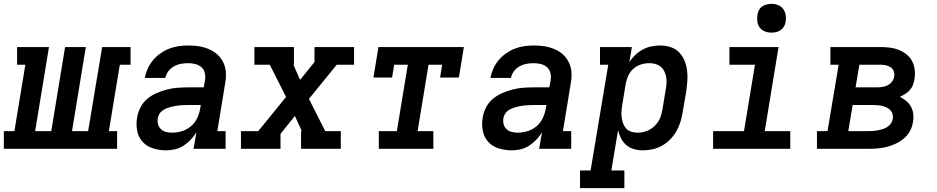

<svg xmlns="http://www.w3.org/2000/svg" viewBox="-62 -775 4882 1000"><path d="M-42 0V-92H13L70 -438H27V-530H193L121 -92H205L277 -530H385L313 -92H397L470 -530H618V-438H562L505 -92H548V0Z M803 8Q769 8 736 -2Q703 -12 681 -36Q659 -60 652.5 -94Q646 -128 652 -162Q656 -189 669.5 -215.5Q683 -242 705.5 -260.5Q728 -279 754.5 -290.5Q781 -302 808.5 -309Q836 -316 863.5 -318Q891 -320 918 -320H999L1006 -358Q1009 -377 1004.5 -395.5Q1000 -414 986.5 -425.5Q973 -437 954.5 -441.5Q936 -446 917 -446Q899 -446 880 -442.5Q861 -439 844 -429.5Q827 -420 815 -404Q803 -388 799 -369H692Q697 -394 707.5 -417.5Q718 -441 734.5 -461Q751 -481 773 -496.5Q795 -512 819 -521.5Q843 -531 868 -534.5Q893 -538 917 -538Q938 -538 959 -536Q980 -534 999.5 -528.5Q1019 -523 1037 -514Q1055 -505 1069.5 -492Q1084 -479 1094.5 -462Q1105 -445 1110 -425.5Q1115 -406 1115 -385Q1115 -364 1111 -343L1070 -92H1113V0H946L961 -86Q948 -65 931 -47Q914 -29 893.5 -16Q873 -3 850 2.5Q827 8 804 8Q804 8 804 8Q804 8 803 8ZM834 -84Q860 -84 886 -92Q912 -100 933 -118Q954 -136 965.5 -161Q977 -186 981 -212L984 -228H918Q906 -228 895 -227.5Q884 -227 872.5 -226Q861 -225 850 -223Q839 -221 827.5 -218Q816 -215 805 -210.5Q794 -206 784 -199Q774 -192 768 -181.5Q762 -171 760 -160Q757 -144 761 -128.5Q765 -113 776 -102.5Q787 -92 802.5 -88Q818 -84 834 -84Z M1193 0V-92H1283L1428 -270L1343 -438H1263V-530H1469V-438H1466L1501 -359L1576 -452V-530H1782V-438H1692L1547 -260L1632 -92H1713V0H1506V-92H1510L1474 -171L1399 -78V0Z M1911 0V-92H2005L2062 -438H1991L1980 -371H1883L1909 -530H2354L2328 -371H2230L2241 -438H2170L2113 -92H2195V0Z M2603 8Q2569 8 2536 -2Q2503 -12 2481 -36Q2459 -60 2452.5 -94Q2446 -128 2452 -162Q2456 -189 2469.5 -215.5Q2483 -242 2505.5 -260.5Q2528 -279 2554.5 -290.5Q2581 -302 2608.5 -309Q2636 -316 2663.5 -318Q2691 -320 2718 -320H2799L2806 -358Q2809 -377 2804.5 -395.5Q2800 -414 2786.5 -425.5Q2773 -437 2754.5 -441.5Q2736 -446 2717 -446Q2699 -446 2680 -442.5Q2661 -439 2644 -429.5Q2627 -420 2615 -404Q2603 -388 2599 -369H2492Q2497 -394 2507.5 -417.5Q2518 -441 2534.5 -461Q2551 -481 2573 -496.5Q2595 -512 2619 -521.5Q2643 -531 2668 -534.5Q2693 -538 2717 -538Q2738 -538 2759 -536Q2780 -534 2799.5 -528.5Q2819 -523 2837 -514Q2855 -505 2869.5 -492Q2884 -479 2894.5 -462Q2905 -445 2910 -425.5Q2915 -406 2915 -385Q2915 -364 2911 -343L2870 -92H2913V0H2746L2761 -86Q2748 -65 2731 -47Q2714 -29 2693.5 -16Q2673 -3 2650 2.5Q2627 8 2604 8Q2604 8 2604 8Q2604 8 2603 8ZM2634 -84Q2660 -84 2686 -92Q2712 -100 2733 -118Q2754 -136 2765.5 -161Q2777 -186 2781 -212L2784 -228H2718Q2706 -228 2695 -227.5Q2684 -227 2672.5 -226Q2661 -225 2650 -223Q2639 -221 2627.5 -218Q2616 -215 2605 -210.5Q2594 -206 2584 -199Q2574 -192 2568 -181.5Q2562 -171 2560 -160Q2557 -144 2561 -128.5Q2565 -113 2576 -102.5Q2587 -92 2602.5 -88Q2618 -84 2634 -84Z M2959 205V113H3014L3106 -438H3063V-530H3229L3216 -451Q3229 -472 3247 -489Q3265 -506 3286.5 -517.5Q3308 -529 3331 -533.5Q3354 -538 3377 -538Q3405 -538 3431 -529.5Q3457 -521 3475 -502.5Q3493 -484 3503 -459.5Q3513 -435 3516.5 -408.5Q3520 -382 3518 -354Q3516 -326 3512 -298L3493 -188Q3489 -163 3481.5 -138.5Q3474 -114 3460.5 -91Q3447 -68 3428 -48.5Q3409 -29 3385.5 -16Q3362 -3 3336.5 2.5Q3311 8 3286 8Q3262 8 3239.5 1.5Q3217 -5 3200 -19.5Q3183 -34 3172.5 -54.5Q3162 -75 3157 -97L3122 113H3190V205ZM3258 -84Q3274 -84 3289.5 -87.5Q3305 -91 3319.5 -98.5Q3334 -106 3346 -117.5Q3358 -129 3367 -143Q3376 -157 3380.5 -172.5Q3385 -188 3388 -203L3406 -313Q3409 -329 3409.5 -345.5Q3410 -362 3407 -377Q3404 -392 3397 -405.5Q3390 -419 3378 -428.5Q3366 -438 3351 -442Q3336 -446 3319 -446Q3319 -446 3319 -446Q3319 -446 3319 -446Q3297 -446 3275.5 -439Q3254 -432 3237 -417Q3220 -402 3210.5 -381Q3201 -360 3197 -339L3179 -229Q3176 -212 3175 -195.5Q3174 -179 3176 -163Q3178 -147 3183.5 -132Q3189 -117 3199.5 -105.5Q3210 -94 3225.5 -89Q3241 -84 3258 -84Z M3652 0V-92H3813L3870 -438H3737V-530H3993L3921 -92H4054V0ZM3956 -605Q3938 -605 3921.5 -611.5Q3905 -618 3895 -631.5Q3885 -645 3882.5 -662.5Q3880 -680 3883 -698Q3885 -711 3891 -722.5Q3897 -734 3908 -741.5Q3919 -749 3931.5 -752Q3944 -755 3956 -755Q3974 -755 3990.5 -748.5Q4007 -742 4017 -728.5Q4027 -715 4030 -697.5Q4033 -680 4030 -662Q4028 -649 4021.5 -637.5Q4015 -626 4004.5 -618.5Q3994 -611 3981.5 -608Q3969 -605 3956 -605Z M4193 0V-92H4248L4306 -438H4263V-530H4523Q4548 -530 4572.5 -527Q4597 -524 4618.5 -515.5Q4640 -507 4658.5 -492.5Q4677 -478 4688 -457.5Q4699 -437 4702 -412.5Q4705 -388 4701 -364Q4699 -349 4693.5 -334Q4688 -319 4677.5 -307Q4667 -295 4653 -286Q4639 -277 4625 -271Q4642 -262 4657.5 -249.5Q4673 -237 4682.5 -219.5Q4692 -202 4694.5 -181.5Q4697 -161 4693 -140Q4690 -116 4678 -93.5Q4666 -71 4646.5 -54.5Q4627 -38 4604 -27Q4581 -16 4557 -10Q4533 -4 4509.5 -2Q4486 0 4462 0ZM4394 -320H4504Q4518 -320 4532.5 -322Q4547 -324 4560.5 -330.5Q4574 -337 4583.5 -349.5Q4593 -362 4595 -376Q4598 -390 4593 -403.5Q4588 -417 4577 -424.5Q4566 -432 4552 -435Q4538 -438 4523 -438H4414ZM4356 -92H4462Q4475 -92 4487.5 -93Q4500 -94 4512 -96.5Q4524 -99 4536.5 -103Q4549 -107 4560 -114Q4571 -121 4578.5 -132.5Q4586 -144 4588 -156Q4590 -168 4587 -180Q4584 -192 4576 -200.5Q4568 -209 4557 -214.5Q4546 -220 4534 -223Q4522 -226 4509.5 -227Q4497 -228 4485 -228H4379Z"/></svg>

Font: Iosevka Slab SmBdExObl
Style: Regular
Weight: 600
Width: 7
Italic angle: -9°
Monospace: yes
Designer: Belleve Invis
Foundry: Belleve Invis
Version: Version 11.1.0; ttfautohint (v1.8.3)